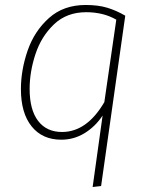

<svg xmlns="http://www.w3.org/2000/svg" viewBox="-20 -551 600 771"><path d="M392 -87Q363 -43 320 -16.5Q277 10 226 10Q150 10 107 -43.5Q64 -97 64 -193Q64 -270 91 -348Q118 -426 176.5 -478.5Q235 -531 324 -531Q374 -531 410.5 -520Q447 -509 483 -488L386 196L352 200ZM399 -141 447 -472Q395 -502 326 -502Q248 -502 197 -453.5Q146 -405 122.5 -334Q99 -263 99 -194Q99 -110 133 -65.5Q167 -21 229 -21Q329 -21 399 -141Z"/></svg>

Font: FiraGO UltraLight
Style: Italic
Weight: 200
Italic angle: -8°
Designer: bBox Type GmbH
Foundry: bBox Type GmbH
Version: Version 1.001